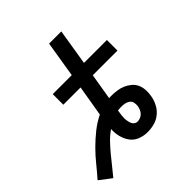

<svg xmlns="http://www.w3.org/2000/svg" viewBox="-267 -880 1078 1078"><g transform="rotate(-45 272.0 -340.5)"><path d="M15 54 -56 0Q-25 -35 4 -71Q33 -107 66.5 -140.5Q100 -174 136.5 -203Q173 -232 214 -252L245 -436H108V-520H259L294 -735H391L356 -520H538V-436H342L316 -280Q320 -281 324 -281Q328 -281 332 -281Q355 -281 377.5 -278Q400 -275 420 -266.5Q440 -258 457 -244Q474 -230 483 -210.5Q492 -191 493.5 -168.5Q495 -146 491 -123Q487 -96 474 -70Q461 -44 439 -25.5Q417 -7 389.5 0.5Q362 8 335 8Q304 8 276 -3Q248 -14 231 -37Q214 -60 206.5 -89.5Q199 -119 201 -150Q172 -130 148 -105Q124 -80 102 -53.5Q80 -27 58.5 0.5Q37 28 15 54ZM336 -74Q347 -74 358.5 -78.5Q370 -83 378.5 -92Q387 -101 391.5 -112Q396 -123 398 -134Q400 -149 397 -162.5Q394 -176 383.5 -184Q373 -192 359.5 -195Q346 -198 332 -198Q325 -198 317 -197.5Q309 -197 302 -196L301 -188Q299 -176 297.5 -164.5Q296 -153 296 -141.5Q296 -130 298 -119Q300 -108 303.5 -98Q307 -88 316 -81Q325 -74 336 -74Z"/></g></svg>

Font: Iosevka Aile Medium Oblique
Style: Regular
Weight: 500
Italic angle: -9°
Designer: Belleve Invis
Foundry: Belleve Invis
Version: Version 31.1.0; ttfautohint (v1.8.4)